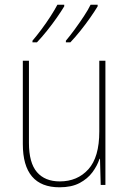

<svg xmlns="http://www.w3.org/2000/svg" viewBox="-20 -837 553 816"><path d="M428 -579V-51H408L405 -162H403Q393 -132 372.5 -104.5Q352 -77 318 -59Q284 -41 233 -41Q77 -41 77 -225V-579H103V-230Q103 -145 137 -105.5Q171 -66 234 -66Q309 -66 355.5 -117.5Q402 -169 402 -278V-579ZM395 -810Q383 -790 363.5 -762Q344 -734 321.5 -706Q299 -678 279 -657H260V-664Q277 -684 297.5 -712Q318 -740 336.5 -768Q355 -796 365 -817H395ZM253 -810Q241 -790 221.5 -762Q202 -734 179.5 -706Q157 -678 137 -657H118V-664Q136 -685 156.5 -712.5Q177 -740 195 -768Q213 -796 224 -817H253Z"/></svg>

Font: Noto Sans Tamil UI SemiCondensed Thin
Style: Regular
Weight: 100
Width: 4
Designer: Jelle Bosma - Monotype Design Team
Foundry: Monotype Imaging Inc.
Version: Version 2.004; ttfautohint (v1.8.4.7-5d5b)